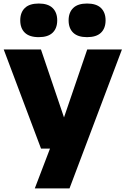

<svg xmlns="http://www.w3.org/2000/svg" viewBox="-24 -822 694 1062"><path d="M203 0 -3.5 -548.5H202.5L330 -172.5L458.5 -548.5H650.5L360.5 220H168.5L252.5 0ZM457.5 -616.5Q406.5 -616.5 381 -641Q355.5 -665.5 355.5 -709.5Q355.5 -753 381 -777.8Q406.5 -802.5 457.5 -802.5Q509 -802.5 534.5 -777.8Q560 -753 560 -709.5Q560 -665.5 534.5 -641Q509 -616.5 457.5 -616.5ZM190.5 -616.5Q139 -616.5 113.5 -641Q88 -665.5 88 -709.5Q88 -753 113.5 -777.8Q139 -802.5 190.5 -802.5Q241.5 -802.5 267 -777.8Q292.5 -753 292.5 -709.5Q292.5 -665.5 267 -641Q241.5 -616.5 190.5 -616.5Z"/></svg>

Font: Encode Sans SmExp XBd
Style: Regular
Weight: 800
Width: 6
Designer: Multiple Designers
Foundry: Impallari Type
Version: Version 3.002; ttfautohint (v1.8.3) -l 8 -r 50 -G 200 -x 14 